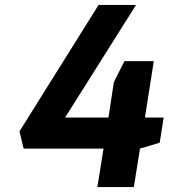

<svg xmlns="http://www.w3.org/2000/svg" viewBox="-20 -760 684 779"><path d="M400 -157H76L59 -227L380 -740H532L244 -283H420L442 -427L485 -512H604L568 -283H644L628 -181L548 -157L523 -1H375Z"/></svg>

Font: Exo
Style: Bold Italic
Weight: 700
Italic angle: -9°
Designer: Natanael Gama
Foundry: Natanael Gama
Version: Version 1.500; ttfautohint (v1.6)